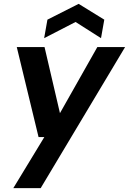

<svg xmlns="http://www.w3.org/2000/svg" viewBox="-20 -756 669 996"><path d="M49 220 210 -45H180L67 -512H211L291 -169L485 -512H629L191 220ZM209 -558 226 -654 388 -736 521 -654 504 -558 372 -642Z"/></svg>

Font: DM Sans 12pt
Style: Bold Italic
Weight: 700
Italic angle: -10°
Version: Version 4.004;gftools[0.9.30]